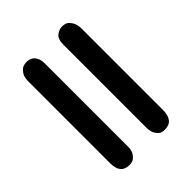

<svg xmlns="http://www.w3.org/2000/svg" viewBox="-33 -601 591 591"><g transform="rotate(45 262.5 -305.5)"><path d="M37.1 -228Q37.1 -257.8 68.8 -264.2Q75.7 -265.1 90.8 -265.1H442.9Q460.9 -265.1 471.4 -256.6Q481.9 -248 483.9 -241.5Q485.8 -234.9 485.8 -228Q485.8 -189.9 439.9 -189.9H82Q64 -189.9 53 -198Q42 -206.1 39.6 -213.6Q37.1 -221.2 37.1 -228ZM37.1 -382.8Q37.1 -390.6 39.6 -397.7Q42 -404.8 53.5 -412.8Q64.9 -420.9 85 -420.9H438Q485.8 -420.9 485.8 -382.8Q485.8 -376 483.9 -368.9Q481.9 -361.8 470.9 -354Q460 -346.2 441.9 -346.2H80.1Q55.2 -346.2 46.1 -358.4Q37.1 -370.6 37.1 -382.8Z"/></g></svg>

Font: CMU Typewriter Text
Style: Bold
Weight: 700
Version: Version 0.7.0